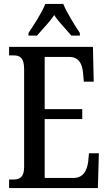

<svg xmlns="http://www.w3.org/2000/svg" viewBox="-20 -951 549 971"><path d="M124 -784V-771H167C194 -803 230 -838 254 -875C278 -838 316 -801 341 -771H384V-784C359 -822 318 -886 300 -931H209C192 -886 149 -822 124 -784ZM26 0H475L480 -176H430L426 -133C420 -89 401 -51 352 -51H206V-349H396V-399H206V-663H332C379 -663 397 -626 400 -581L404 -538H454L450 -714H26V-671H47C78 -671 102 -662 102 -602V-107C102 -56 81 -43 47 -43H26Z"/></svg>

Font: Noto Serif Ethiopic ExtraCondensed Medium
Style: Regular
Weight: 500
Width: 2
Designer: Monotype Design Team
Foundry: Monotype Imaging Inc.
Version: Version 2.102